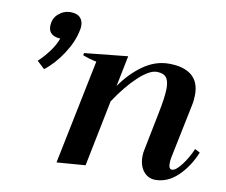

<svg xmlns="http://www.w3.org/2000/svg" viewBox="-75 -748 999 850"><g transform="rotate(10 425.0 -323.0)"><path d="M233 -604Q233 -593 230 -582Q220 -531 184.5 -476.5Q149 -422 104 -387L70 -419Q96 -443 118.5 -473.5Q141 -504 151 -533Q126 -534 112 -545.5Q98 -557 98 -579Q98 -614 122 -635Q146 -656 176 -656Q205 -656 219 -642Q233 -628 233 -604ZM847 -143Q820 -77 774.5 -33.5Q729 10 674 10Q641 10 620.5 -15.5Q600 -41 600 -82Q600 -100 604 -116L636 -276Q653 -358 653 -397Q653 -432 640 -447Q627 -462 598 -462Q565 -462 516.5 -417Q468 -372 419 -298L359 0L230 10L326 -460Q298 -465 264 -478L266 -488L461 -508L433 -369Q473 -428 528 -467.5Q583 -507 645 -507Q711 -507 746.5 -478.5Q782 -450 782 -392Q782 -367 777 -344L727 -101Q724 -86 724 -73Q724 -47 739 -47Q756 -47 782 -81.5Q808 -116 824 -155Z"/></g></svg>

Font: Trirong SemiBold
Style: Italic
Weight: 600
Italic angle: -12°
Designer: Katatrad Team
Foundry: CadsonDemak
Version: Version 1.001